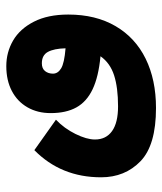

<svg xmlns="http://www.w3.org/2000/svg" viewBox="30 -388 539 640"><g transform="rotate(-90 300.0 -68.5)"><path d="M28.5 -1.5Q28.5 -135 119 -224L220.5 -152Q191.5 -124.5 173 -87Q154.5 -49.5 154.5 -22Q154.5 15 182.5 35Q210.5 55 265 55Q327.5 55 368.5 41.8Q409.5 28.5 432 -3.5Q363.5 -10 322 -29.8Q280.5 -49.5 261.5 -83.8Q242.5 -118 242.5 -169.5Q242.5 -213.5 261.8 -247Q281 -280.5 316.2 -299Q351.5 -317.5 399 -317.5Q445.5 -317.5 484.5 -294.8Q523.5 -272 547.2 -225.5Q571 -179 571 -111Q571 -19.5 532.5 46.5Q494 112.5 423.8 147Q353.5 181.5 259.5 181.5Q135.5 181.5 82 129.8Q28.5 78 28.5 -1.5ZM458.5 -120Q457.5 -158.5 446.5 -178.8Q435.5 -199 408.5 -199Q391 -199 382.5 -188.2Q374 -177.5 374 -162Q374 -145.5 391.5 -134.8Q409 -124 458.5 -120Z"/></g></svg>

Font: JuliaMono ExtraBold
Style: Italic
Weight: 800
Italic angle: -9°
Monospace: yes
Designer: cormullion
Foundry: corm
Version: Version 0.057; ttfautohint (v1.8.4)